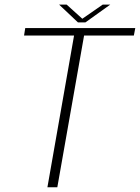

<svg xmlns="http://www.w3.org/2000/svg" viewBox="-20 -794 594 814"><path d="M181 0H223L336.5 -643.5H547.5L553.5 -675H87L82 -643.5H294ZM310.5 -699H342L447.5 -774.5H415.5L329 -714.5L262.5 -774.5H230.5Z"/></svg>

Font: Anybody UltraCondensed Thin ExtraLight
Style: Italic
Weight: 250
Italic angle: -10°
Version: Version 1.111